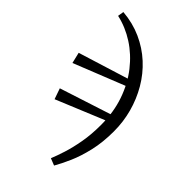

<svg xmlns="http://www.w3.org/2000/svg" viewBox="-265 -829 1109 1109"><g transform="rotate(45 289.5 -274.0)"><path d="M133 -92 110 -158 459 -271 467 -230ZM359 164Q373 130 389 80Q405 30 416.5 -34.5Q428 -99 428 -176Q428 -280 398 -367Q368 -454 315.5 -521Q263 -588 195.5 -631.5Q128 -675 52 -692L58 -729Q141 -722 211 -690.5Q281 -659 336 -608.5Q391 -558 429 -493Q467 -428 487 -354.5Q507 -281 507 -203Q507 -114 490 -41Q473 32 448.5 87.5Q424 143 402 181ZM58 -313 42 -380 393 -489 407 -452Z"/></g></svg>

Font: Source Serif 4 18pt
Style: Regular
Weight: 400
Designer: Frank Grießhammer
Foundry: Adobe Systems Incorporated
Version: Version 4.004;hotconv 1.0.116;makeotfexe 2.5.65601